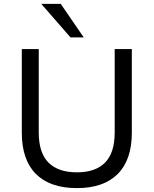

<svg xmlns="http://www.w3.org/2000/svg" viewBox="-20 -957 789 986"><path d="M375 9Q237 9 164.5 -63.5Q92 -136 92 -276V-705H179V-277Q179 -172 229 -122Q279 -72 375 -72Q470 -72 519.5 -122Q569 -172 569 -277V-705H657V-276Q657 -136 584.5 -63.5Q512 9 375 9ZM342 -765 192 -937H292L410 -765Z"/></svg>

Font: Nunito Sans 9pt
Style: Regular
Weight: 400
Version: Version 3.101;gftools[0.9.27]